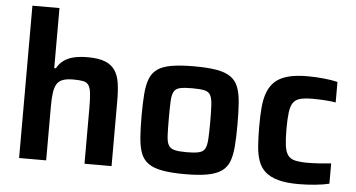

<svg xmlns="http://www.w3.org/2000/svg" viewBox="-51 -834 1732 933"><g transform="rotate(5 814.5 -367.5)"><path d="M71 0V-743H203V-450H211Q224 -474 245 -489Q266 -504 295 -510.5Q324 -517 361 -517Q413 -517 445 -504.5Q477 -492 494 -467Q511 -442 516.5 -405Q522 -368 522 -319V0H390V-270Q390 -316 387 -343Q384 -370 375 -383Q366 -396 348 -399.5Q330 -403 300 -403Q268 -403 248.5 -395.5Q229 -388 219.5 -371.5Q210 -355 206.5 -328.5Q203 -302 203 -264V0Z M880 8Q814 8 770 0Q726 -8 701 -26Q676 -44 664.5 -74Q653 -104 649.5 -149Q646 -194 646 -256Q646 -318 649.5 -362.5Q653 -407 664.5 -437Q676 -467 701 -485Q726 -503 770 -510.5Q814 -518 880 -518Q946 -518 989.5 -510.5Q1033 -503 1058.5 -485Q1084 -467 1095.5 -437Q1107 -407 1110.5 -362.5Q1114 -318 1114 -256Q1114 -194 1110.5 -149Q1107 -104 1095.5 -74Q1084 -44 1058.5 -26Q1033 -8 989.5 0Q946 8 880 8ZM880 -99Q917 -99 938.5 -104Q960 -109 968.5 -124.5Q977 -140 979 -172Q981 -204 981 -256Q981 -308 979 -339.5Q977 -371 968.5 -386.5Q960 -402 938.5 -406.5Q917 -411 880 -411Q842 -411 821 -406.5Q800 -402 791 -386.5Q782 -371 780.5 -339.5Q779 -308 779 -256Q779 -204 780.5 -172Q782 -140 791 -124.5Q800 -109 821 -104Q842 -99 880 -99Z M1435 8Q1374 8 1334.5 -3Q1295 -14 1271.5 -35Q1248 -56 1237 -87.5Q1226 -119 1223 -161.5Q1220 -204 1220 -256Q1220 -306 1223.5 -347.5Q1227 -389 1239 -421Q1251 -453 1274 -474.5Q1297 -496 1336 -507Q1375 -518 1434 -518Q1472 -518 1512 -514Q1552 -510 1580 -503V-403Q1559 -407 1527 -409Q1495 -411 1468 -411Q1429 -411 1406.5 -405Q1384 -399 1372.5 -382.5Q1361 -366 1357 -335Q1353 -304 1353 -255Q1353 -205 1357 -174Q1361 -143 1373 -126.5Q1385 -110 1408.5 -104.5Q1432 -99 1470 -99Q1494 -99 1524.5 -101Q1555 -103 1584 -106V-7Q1556 0 1515 4Q1474 8 1435 8Z"/></g></svg>

Font: Saira Thin SemiBold
Style: Regular
Weight: 600
Version: Version 1.101